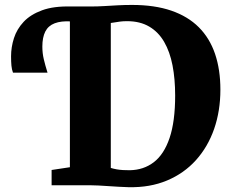

<svg xmlns="http://www.w3.org/2000/svg" viewBox="-20 -770 962 798"><path d="M514 8Q494.5 7.5 472.8 6.2Q451 5 429.8 3.5Q408.5 2 389.2 1Q370 0 355.5 0H194.5V-63.5L270.5 -75V-743H354Q386.5 -743 414.5 -744.8Q442.5 -746.5 470.2 -748Q498 -749.5 529 -749.5Q622.5 -749.5 691.8 -725.8Q761 -702 806.2 -656.8Q851.5 -611.5 873.8 -546Q896 -480.5 896 -397.5Q896 -309 870 -234.2Q844 -159.5 794.5 -104.5Q745 -49.5 674.2 -19.8Q603.5 10 514 8ZM519.5 -62.5Q577 -63.5 619.2 -95.8Q661.5 -128 684.8 -196.5Q708 -265 708 -373Q708 -442 697 -498.5Q686 -555 662.2 -596Q638.5 -637 600.2 -659.5Q562 -682 508 -682Q491 -682 478.2 -680.2Q465.5 -678.5 456 -676.8Q446.5 -675 440.5 -674.5V-72Q452 -68.5 464.8 -66.2Q477.5 -64 491.2 -63.2Q505 -62.5 519.5 -62.5ZM34 -468Q29 -481 27.5 -497.2Q26 -513.5 26 -536Q26 -574 38 -611.5Q50 -649 78.2 -679.2Q106.5 -709.5 154.8 -727.2Q203 -745 275.5 -743L280.5 -713L275.5 -681Q234 -683.5 207.2 -673.2Q180.5 -663 168.2 -638.8Q156 -614.5 156 -576.5Q156 -549 162 -523.8Q168 -498.5 177.5 -468Z"/></svg>

Font: Merriweather 24pt Black
Style: Regular
Weight: 900
Designer: Eben Sorkin
Foundry: Eben Sorkin
Version: Version 2.100